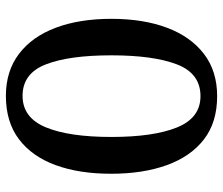

<svg xmlns="http://www.w3.org/2000/svg" viewBox="-74 -692 775 668"><g transform="rotate(-90 314.0 -357.5)"><path d="M314 10Q223 10 163.5 -36Q104 -82 74 -165Q44 -248 44 -359Q44 -470 74 -552Q104 -634 164 -679.5Q224 -725 315 -725Q401 -725 461 -679.5Q521 -634 552 -551.5Q583 -469 583 -358Q583 -247 552 -164.5Q521 -82 461 -36Q401 10 314 10ZM314 -48Q393 -48 424.5 -130Q456 -212 456 -358Q456 -505 424.5 -586Q393 -667 315 -667Q239 -667 205.5 -586Q172 -505 172 -358Q172 -212 205 -130Q238 -48 314 -48Z"/></g></svg>

Font: Noto Serif Khmer ExtraCondensed SemiBold
Style: Regular
Weight: 600
Width: 2
Designer: Danh Hong and the Monotype Design Team
Foundry: Monotype Imaging Inc.
Version: Version 2.004; ttfautohint (v1.8.4.7-5d5b)